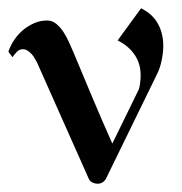

<svg xmlns="http://www.w3.org/2000/svg" viewBox="-24 -427 435 460"><path d="M210 13.2Q204.1 13.2 198 10.5Q191.9 7.8 189 2L64.9 -276.9Q62.5 -281.2 59.3 -286.9Q56.2 -292.5 51.8 -297.4Q47.4 -302.2 42 -305.7Q36.6 -309.1 30.8 -309.1Q22.5 -309.1 16.6 -303Q10.7 -296.9 5.9 -290L-3.9 -303.2Q1 -317.9 10 -331.3Q19 -344.7 31.2 -355Q43.5 -365.2 58.1 -371.6Q72.8 -377.9 88.9 -377.9Q101.1 -377.9 110.8 -369.9Q120.6 -361.8 128.2 -350.1Q135.7 -338.4 141.4 -325.7Q147 -313 150.9 -304.2Q174.3 -248 197.5 -192.9Q220.7 -137.7 245.1 -83L306.2 -208Q310.1 -214.8 311.5 -226.6Q313 -238.3 313 -246.1Q313 -274.9 298.3 -296.1Q283.7 -317.4 257.8 -330.1L314 -407.2Q341.3 -393.6 354.2 -370.4Q367.2 -347.2 367.2 -316.9Q367.2 -301.8 363.5 -283.4Q359.9 -265.1 353 -251L229 2.9Q221.7 13.2 210 13.2Z"/></svg>

Font: Redressed
Style: Regular
Weight: 400
Designer: Astigmatic (AOETI)
Foundry: Astigmatic (AOETI)
Version: Version 1.000